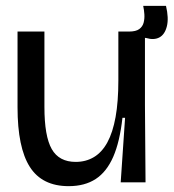

<svg xmlns="http://www.w3.org/2000/svg" viewBox="-20 -624 594 657"><path d="M215 13Q124 13 82 -53Q40 -119 40 -257V-516H132V-258Q132 -158 157 -114Q182 -70 239 -70Q274 -70 301.5 -86.5Q329 -103 347.5 -137Q366 -171 375.5 -223.5Q385 -276 385 -349V-516H476V-264L478 0H393L408 -221H399Q390 -139 367.5 -87.5Q345 -36 307.5 -11.5Q270 13 215 13ZM480 -494 419 -501 421 -516Q445 -516 456.5 -524.5Q468 -533 471.5 -546.5Q475 -560 474 -575Q473 -590 470 -604H548Q558 -562 551 -534Q544 -506 525.5 -496Q507 -486 480 -494Z"/></svg>

Font: Bricolage Grotesque 96pt
Style: Regular
Weight: 400
Version: Version 1.001;gftools[0.9.33.dev8+g029e19f]